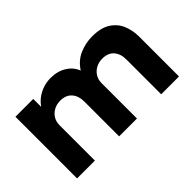

<svg xmlns="http://www.w3.org/2000/svg" viewBox="-70 -816 1112 1112"><g transform="rotate(-45 486.0 -260.0)"><path d="M71 0V-505H217V-440Q236 -467 261.2 -484.8Q286.5 -502.5 315.2 -511.2Q344 -520 373 -520Q430.5 -520 471.2 -494.2Q512 -468.5 527.5 -426.5Q559.5 -476.5 609.5 -498.2Q659.5 -520 714 -520Q786.5 -520 828.5 -492.2Q870.5 -464.5 888.2 -420.5Q906 -376.5 906 -328V0H760V-286Q760 -331.5 735.8 -359.5Q711.5 -387.5 664.5 -387.5Q635 -387.5 611.5 -374.5Q588 -361.5 574.8 -339.8Q561.5 -318 561.5 -290V0H415.5V-286Q415.5 -331.5 391 -359.5Q366.5 -387.5 320 -387.5Q290 -387.5 266.8 -374.5Q243.5 -361.5 230.2 -339.8Q217 -318 217 -290V0Z"/></g></svg>

Font: Geologica SemiBold
Style: Regular
Weight: 600
Designer: Sindre Bremnes, Frode Helland
Foundry: Monokrom Skriftforlag AS
Version: Version 1.010;gftools[0.9.28]